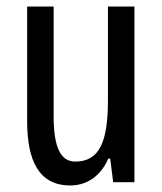

<svg xmlns="http://www.w3.org/2000/svg" viewBox="-20 -650 496 587"><path d="M391 -630H310V-344C310 -216 284 -156 210 -156C165 -156 144 -200 144 -295V-630H63V-280C63 -160 98 -83 195 -83C246 -83 288 -112 311 -165H317L326 -93H391Z"/></svg>

Font: Noto Sans Kannada UI ExtraCondensed
Style: Regular
Weight: 400
Width: 2
Designer: Jelle Bosma - Monotype Design Team
Foundry: Monotype Imaging Inc.
Version: Version 2.005